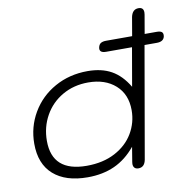

<svg xmlns="http://www.w3.org/2000/svg" viewBox="-84 -842 928 936"><g transform="rotate(-10 380.0 -374.5)"><path d="M760 -603Q755 -577 721 -577H660L564 -26Q557 10 527 10Q514 10 507.5 3Q501 -4 501 -16Q501 -23 502 -26L514 -99Q468 -43 409.5 -16.5Q351 10 276 10Q167 10 107 -43Q47 -96 47 -196Q47 -279 88 -349Q129 -419 201.5 -459.5Q274 -500 364 -500Q433 -500 481.5 -473Q530 -446 565 -387L598 -577H470Q435 -577 440 -603Q443 -618 452.5 -624Q462 -630 479 -630H608L624 -723Q632 -759 662 -759Q687 -759 687 -734Q687 -727 686 -723L670 -630H730Q747 -630 754.5 -624Q762 -618 760 -603ZM543 -275Q543 -354 492 -399.5Q441 -445 357 -445Q286 -445 229.5 -412.5Q173 -380 141.5 -323.5Q110 -267 110 -199Q110 -46 281 -46Q362 -46 421.5 -77.5Q481 -109 512 -161.5Q543 -214 543 -275Z"/></g></svg>

Font: Kodchasan Light
Style: Italic
Weight: 300
Italic angle: -10°
Version: Version 1.000; ttfautohint (v1.6)